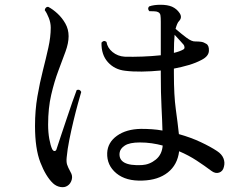

<svg xmlns="http://www.w3.org/2000/svg" viewBox="-20 -776 1040 806"><path d="M579 -18Q509 -15 468.5 -48.5Q428 -82 430 -134Q432 -178 471 -206Q510 -234 572 -235Q595 -235 617.5 -233.5Q640 -232 662 -228Q661 -270 658 -327Q655 -384 655 -465V-480Q614 -476 575 -475.5Q536 -475 505 -479Q461 -484 433 -515Q405 -546 406 -597Q416 -609 427 -600Q431 -575 452.5 -557.5Q474 -540 503 -538Q537 -537 577.5 -538.5Q618 -540 655 -544V-684Q655 -703 653.5 -712Q652 -721 644 -725Q639 -728 628.5 -728.5Q618 -729 611 -729Q608 -729 607 -729Q602 -734 602 -739.5Q602 -745 606 -749Q625 -756 654 -756Q683 -756 702 -748Q722 -739 734 -721Q746 -703 732 -688Q727 -683 723.5 -674.5Q720 -666 717 -655Q719 -653 724 -649Q740 -635 762.5 -618Q785 -601 800 -602Q814 -602 824.5 -600.5Q835 -599 846 -592Q858 -585 857 -562.5Q856 -540 827 -525Q803 -512 772.5 -503Q742 -494 710 -488V-467Q710 -375 718 -317.5Q726 -260 731 -213Q781 -199 822.5 -179.5Q864 -160 891 -142Q911 -129 918 -111.5Q925 -94 920 -76Q916 -57 900 -51.5Q884 -46 867 -59Q839 -80 805.5 -102Q772 -124 732 -141Q725 -84 684.5 -52Q644 -20 579 -18ZM263 4Q251 12 233.5 9Q216 6 202 -7Q172 -36 149.5 -94Q127 -152 127 -247Q127 -313 137 -371Q147 -429 160 -480Q173 -531 183 -576Q193 -621 193 -660Q193 -680 185 -700.5Q177 -721 168 -733Q168 -739 172.5 -743.5Q177 -748 183 -747Q202 -737 221.5 -719Q241 -701 254.5 -677Q268 -653 268 -624Q268 -595 255 -559.5Q242 -524 225 -479Q208 -434 195 -378Q182 -322 182 -253Q182 -220 187 -192.5Q192 -165 199 -150Q204 -141 210 -142Q216 -143 218 -152Q225 -174 236.5 -208Q248 -242 260.5 -279.5Q273 -317 284 -348.5Q295 -380 302 -398Q315 -403 321 -390Q316 -373 307 -340.5Q298 -308 288.5 -268.5Q279 -229 271 -189Q263 -149 260 -116Q258 -97 261.5 -85.5Q265 -74 276 -54Q286 -38 281 -21Q276 -4 263 4ZM576 -83Q608 -85 634 -106Q660 -127 663 -165Q641 -171 617 -174.5Q593 -178 567 -178Q524 -178 504 -165Q484 -152 482 -134Q476 -78 576 -83ZM710 -554Q735 -560 749 -568Q755 -571 754.5 -577.5Q754 -584 751 -588Q747 -593 735.5 -605.5Q724 -618 713 -630Q710 -599 710 -554Z"/></svg>

Font: Zen Old Mincho Medium
Style: Regular
Weight: 500
Designer: Yoshimichi Ohira
Foundry: Positype
Version: Version 1.500